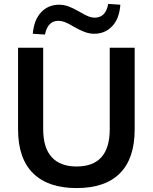

<svg xmlns="http://www.w3.org/2000/svg" viewBox="-20 -948 778 978"><path d="M370 10Q225 10 148.5 -65.5Q72 -141 72 -289V-705H200V-290Q200 -195 243.5 -147.5Q287 -100 370 -100Q539 -100 539 -290V-705H666V-289Q666 -141 591 -65.5Q516 10 370 10ZM209 -772 147 -776Q153 -847 189.5 -885.5Q226 -924 281 -924Q306 -924 330 -915Q354 -906 385 -888Q417 -869 433 -863.5Q449 -858 462 -858Q519 -858 531 -928L593 -924Q588 -853 551.5 -814.5Q515 -776 460 -776Q435 -776 409 -786Q383 -796 354 -813Q326 -830 309 -836Q292 -842 278 -842Q223 -842 209 -772Z"/></svg>

Font: Nunito Sans
Style: Bold
Weight: 700
Designer: Vernon Adams
Foundry: Vernon Adams
Version: Version 3.101; ttfautohint (v1.8.4.7-5d5b);gftools[0.9.27]